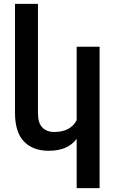

<svg xmlns="http://www.w3.org/2000/svg" viewBox="-20 -770 600 993"><path d="M376.5 203.1V-51.8Q330.6 9.8 231.9 9.8Q150.9 9.8 104.5 -37.6Q58.1 -85 57.6 -185.1V-750H176.3V-186Q176.3 -132.8 199.5 -110.1Q222.7 -87.4 260.3 -87.4Q344.7 -87.4 376.5 -148.4V-528.3H495.1V203.1Z"/></svg>

Font: Mardoto Medium
Style: Regular
Weight: 500
Designer: Christian Robertson, Vahan Hovhannisyan
Foundry: Google
Version: Version 1.000